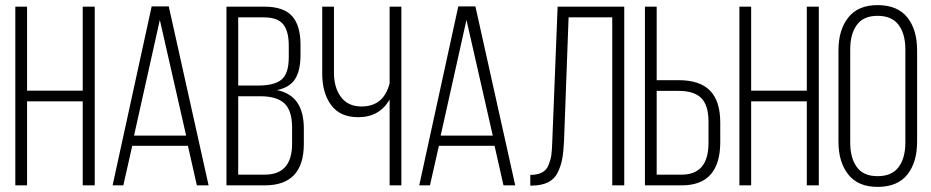

<svg xmlns="http://www.w3.org/2000/svg" viewBox="-20 -726 3648 752"><path d="M86 -329V0H40V-700H86V-371H304V-700H351V0H304V-329Z M498 -155 463 0H421L574 -701H641L797 0H751L716 -155ZM505 -195H709L606 -648Z M1014 -700Q1091 -700 1124 -663Q1157 -626 1157 -551V-511Q1157 -451 1136.5 -417.5Q1116 -384 1065 -373Q1170 -352 1170 -223V-162Q1170 0 1017 0H867V-700ZM991 -391Q1055 -391 1083 -414.5Q1111 -438 1111 -502V-547Q1111 -604 1089 -631Q1067 -658 1013 -658H913V-391ZM1017 -42Q1124 -42 1124 -163V-226Q1124 -293 1094 -321Q1064 -349 1000 -349H913V-42Z M1506 -336Q1466 -267 1383 -267Q1312 -267 1277 -314.5Q1242 -362 1242 -438V-700H1288V-441Q1288 -383 1315.5 -346Q1343 -309 1396 -309Q1483 -309 1506 -400V-700H1552V0H1506Z M1699 -155 1664 0H1622L1775 -701H1842L1998 0H1952L1917 -155ZM1706 -195H1910L1807 -648Z M2207 -658 2189 -171Q2187 -131 2182 -103.5Q2177 -76 2164.5 -50.5Q2152 -25 2127.5 -12.5Q2103 0 2066 1H2057V-41Q2085 -41 2103 -50.5Q2121 -60 2129 -80.5Q2137 -101 2139.5 -119.5Q2142 -138 2143 -170L2164 -700H2425V0H2378V-658Z M2638 -412Q2721 -412 2761 -371Q2801 -330 2801 -246V-170Q2801 0 2650 0H2506V-700H2552V-412ZM2650 -42Q2755 -42 2755 -167V-249Q2755 -313 2727 -341.5Q2699 -370 2638 -370H2552V-42Z M2922 -329V0H2876V-700H2922V-371H3140V-700H3187V0H3140V-329Z M3264 -529Q3264 -609 3302.5 -657.5Q3341 -706 3417 -706Q3495 -706 3533.5 -658Q3572 -610 3572 -529V-171Q3572 -90 3533.5 -42Q3495 6 3417 6Q3341 6 3302.5 -42.5Q3264 -91 3264 -171ZM3310 -168Q3310 -107 3336 -71.5Q3362 -36 3417 -36Q3473 -36 3499.5 -71.5Q3526 -107 3526 -168V-532Q3526 -593 3499.5 -628.5Q3473 -664 3417 -664Q3362 -664 3336 -628.5Q3310 -593 3310 -532Z"/></svg>

Font: Bebas Neue Book
Style: Regular
Weight: 300
Designer: Ryoichi Tsunekawa
Foundry: Ryoichi Tsunekawa
Version: Version 1.003;PS 001.003;hotconv 1.0.88;makeotf.lib2.5.64775